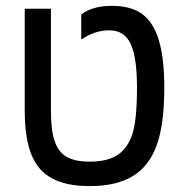

<svg xmlns="http://www.w3.org/2000/svg" viewBox="-20 -629 640 659"><path d="M287.1 9.8Q168.5 9.8 116.7 -50Q64.9 -109.9 64.9 -246.1V-599.1H154.8V-249Q154.8 -182.1 167.5 -144.8Q180.2 -107.4 208.5 -90.8Q236.8 -74.2 288.1 -74.2Q349.6 -74.2 384.3 -97.7Q418.9 -121.1 434.6 -169.9Q450.2 -218.8 450.2 -329.1Q450.2 -430.7 428.7 -477.8Q407.2 -524.9 355 -524.9Q305.2 -524.9 258.8 -493.2V-579.1Q296.9 -608.9 363.8 -608.9Q430.7 -608.9 469 -580.1Q507.3 -551.3 525.6 -489.5Q543.9 -427.7 543.9 -329.1Q543.9 -202.6 518.1 -130.9Q492.2 -59.1 436 -24.7Q379.9 9.8 287.1 9.8Z"/></svg>

Font: Liberation Mono
Style: Regular
Weight: 400
Monospace: yes
Designer: Steve Matteson
Foundry: Ascender Corporation
Version: Version 2.1.5